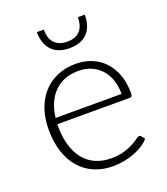

<svg xmlns="http://www.w3.org/2000/svg" viewBox="-132 -801 786 901"><g transform="rotate(-20 261.0 -351.0)"><path d="M431 -299Q431 -339 419.8 -370.8Q408.5 -402.5 388 -424.5Q367.5 -446.5 339.2 -458.2Q311 -470 277 -470Q238.5 -470 208 -458Q177.5 -446 155.2 -423.5Q133 -401 119.5 -369.5Q106 -338 101.5 -299ZM99 -268.5V-259Q99 -203 112 -160.5Q125 -118 149 -89.2Q173 -60.5 207 -46Q241 -31.5 283 -31.5Q320.5 -31.5 348 -39.8Q375.5 -48 394.2 -58.2Q413 -68.5 424 -76.8Q435 -85 440 -85Q446.5 -85 450 -80L463 -64Q451 -49 431.2 -36Q411.5 -23 387.2 -13.8Q363 -4.5 335.2 1Q307.5 6.5 279.5 6.5Q228.5 6.5 186.5 -11.2Q144.5 -29 114.5 -63Q84.5 -97 68.2 -146.2Q52 -195.5 52 -259Q52 -312.5 67.2 -357.8Q82.5 -403 111.2 -435.8Q140 -468.5 181.8 -487Q223.5 -505.5 276.5 -505.5Q318.5 -505.5 354.5 -491Q390.5 -476.5 417 -448.8Q443.5 -421 458.8 -380.5Q474 -340 474 -287.5Q474 -276.5 471 -272.5Q468 -268.5 461 -268.5ZM276.5 -584Q243.5 -584 220.8 -593.8Q198 -603.5 183.8 -620.5Q169.5 -637.5 163 -660Q156.5 -682.5 156.5 -707.5H191Q191 -689 195.2 -672.5Q199.5 -656 209.8 -643.5Q220 -631 236.2 -623.8Q252.5 -616.5 276.5 -616.5Q300.5 -616.5 316.8 -623.8Q333 -631 343 -643.5Q353 -656 357.2 -672.5Q361.5 -689 361.5 -707.5H396Q396 -682.5 389.8 -660Q383.5 -637.5 369.2 -620.5Q355 -603.5 332.2 -593.8Q309.5 -584 276.5 -584Z"/></g></svg>

Font: Lato 2
Style: Regular
Weight: 300
Designer: Lukasz Dziedzic with Adam Twardoch and Botio Nikoltchev
Foundry: tyPoland Lukasz Dziedzic
Version: Version 2.015; 2015-08-06; http://www.latofonts.com/